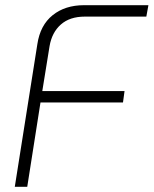

<svg xmlns="http://www.w3.org/2000/svg" viewBox="-20 -720 592 740"><path d="M37 0 124 -550Q135 -623 183 -661.5Q231 -700 304 -700H552L544 -656H307Q249 -656 214.5 -625.5Q180 -595 171 -542L143 -369H460L454 -325H136L85 0Z"/></svg>

Font: MuseoModerno ExtraLight
Style: Italic
Weight: 250
Italic angle: -9°
Designer: Pablo Cosgaya, Héctor Gatti, Marcela Romero, and the Authors of The MuseoModerno Project.
Foundry: Omnibus-Type Team
Version: Version 1.003